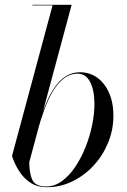

<svg xmlns="http://www.w3.org/2000/svg" viewBox="-20 -770 530 800"><path d="M175.5 10Q135 10 106.2 -9.2Q77.5 -28.5 58.8 -58.5Q40 -88.5 30 -120L199 -747.5H115V-750H278.5L102 -94.5Q102 -47 115 -20Q128 7 172.5 7Q207 7 237.5 -15Q268 -37 293 -74Q318 -111 336 -156Q354 -201 363.8 -248.2Q373.5 -295.5 373.5 -337Q373.5 -392.5 355.8 -427.8Q338 -463 303.5 -463Q271.5 -463 245.8 -443Q220 -423 200.2 -389.5Q180.5 -356 165.2 -314.5Q150 -273 138 -230H135.5Q150 -285 167.8 -329.2Q185.5 -373.5 206.8 -404.8Q228 -436 254.5 -452.5Q281 -469 313 -469Q374.5 -469 413.5 -418.8Q452.5 -368.5 452.5 -287.5Q452.5 -229 430.5 -175.5Q408.5 -122 370 -80.2Q331.5 -38.5 281.5 -14.2Q231.5 10 175.5 10Z"/></svg>

Font: Bodoni Moda 72pt
Style: Italic
Weight: 400
Italic angle: -13°
Designer: Owen Earl
Foundry: indestructible type
Version: Version 2.005